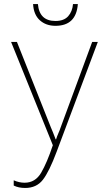

<svg xmlns="http://www.w3.org/2000/svg" viewBox="-20 -922 540 952"><path d="M366 -902H342Q339 -865 318 -841.5Q297 -818 255 -818Q175 -818 168 -902H144Q147 -849 177.5 -821.5Q208 -794 255 -794Q358 -794 366 -902ZM261 -170 465 -714H437L281 -291Q276 -276 269.5 -261.5Q263 -247 258 -231H256Q249 -250 242.5 -266Q236 -282 232 -291L64 -714H35L242 -202Q213 -115 184 -65.5Q155 -16 102 -16Q75 -16 48 -28V-2Q72 10 105 10Q161 10 192.5 -30.5Q224 -71 261 -170Z"/></svg>

Font: Noto Sans Mono UI Condensed Thin
Style: Regular
Weight: 250
Width: 3
Designer: Monotype Design team
Foundry: Monotype Imaging Inc.
Version: 1.000